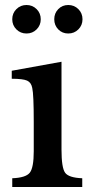

<svg xmlns="http://www.w3.org/2000/svg" viewBox="-20 -748 367 768"><path d="M226 -501V-150Q226 -77 240.5 -57Q255 -37 309 -35V0H29V-35Q83 -37 99 -57Q115 -77 115 -143V-260Q115 -370 109 -396Q105 -418 88.5 -425.5Q72 -433 27 -433V-465ZM45.5 -630.5Q29 -647 29 -671Q29 -695 45.5 -711.5Q62 -728 86 -728Q110 -728 126.5 -711.5Q143 -695 143 -671Q143 -647 126.5 -630.5Q110 -614 86 -614Q62 -614 45.5 -630.5ZM213 -630.5Q197 -647 197 -671Q197 -695 213 -711.5Q229 -728 253 -728Q277 -728 293.5 -711.5Q310 -695 310 -671Q310 -647 293.5 -630.5Q277 -614 253 -614Q229 -614 213 -630.5Z"/></svg>

Font: Kolar Light
Style: Regular
Weight: 300
Designer: Ramakrishna Saiteja (Kannada); Shiva Nallaperumal (Latin)
Foundry: Indian Type Foundry
Version: Version 1.001;PS 1.0;hotconv 1.0.88;makeotf.lib2.5.647800